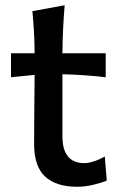

<svg xmlns="http://www.w3.org/2000/svg" viewBox="-20 -700 454 732"><path d="M274 12Q194 12 152 -26.8Q110 -65.5 110 -151Q110 -217 110.8 -282.8Q111.5 -348.5 112 -414.5L22 -405.5V-497H112Q111.5 -540.5 109.5 -578.5Q107.5 -616.5 103.5 -657.5L226.5 -680Q222.5 -630.5 220.5 -588.8Q218.5 -547 218 -497H383V-405.5Q341.5 -410.5 299.8 -413.2Q258 -416 218 -417V-180.5Q218 -78 302 -78Q317 -78 339 -85.2Q361 -92.5 379.5 -103.5L387 -11.5Q370 -4 337.8 4Q305.5 12 274 12Z"/></svg>

Font: Commissioner Flair Medium
Style: Regular
Weight: 500
Designer: Kostas Bartsokas
Foundry: Kostas Bartsokas
Version: Version 1.000; ttfautohint (v1.8.3)